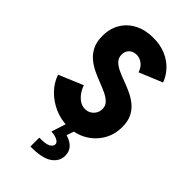

<svg xmlns="http://www.w3.org/2000/svg" viewBox="-291 -812 1145 1145"><g transform="rotate(45 281.0 -239.5)"><path d="M290 7.8Q231.9 7.8 179.2 -15.6Q126.5 -39.1 87.4 -79.1Q48.3 -119.1 31.7 -169.9L184.6 -233.9Q192.9 -209.5 208.3 -187.5Q223.6 -165.5 244.4 -151.9Q265.1 -138.2 289.6 -138.2Q310.1 -138.2 326.9 -147.9Q343.8 -157.7 353.8 -174.6Q363.8 -191.4 363.8 -211.9Q363.8 -238.8 346.9 -256.3Q330.1 -273.9 302.5 -287.4Q274.9 -300.8 241.9 -313.2Q209 -325.7 176 -341.3Q143.1 -356.9 115.7 -379.9Q88.4 -402.8 71.5 -436.8Q54.7 -470.7 54.7 -520Q54.7 -582.5 82.8 -629.2Q110.8 -675.8 161.1 -701.7Q211.4 -727.5 277.8 -727.5Q336.4 -727.5 382.3 -708.3Q428.2 -689 460 -655.5Q491.7 -622.1 507.3 -579.6L360.8 -519Q354.5 -539.1 342.5 -554Q330.6 -568.8 314 -577.1Q297.4 -585.4 278.3 -585.4Q251.5 -585.4 232.9 -568.6Q214.4 -551.8 214.4 -522.9Q214.4 -495.6 231.2 -477.8Q248 -460 275.4 -447Q302.7 -434.1 335.7 -422.1Q368.7 -410.2 401.6 -395Q434.6 -379.9 462.2 -357.7Q489.7 -335.4 506.6 -302.2Q523.4 -269 523.4 -220.2Q523.4 -154.8 492.2 -103.3Q460.9 -51.8 408.2 -22Q355.5 7.8 290 7.8ZM217.8 249.5V174.8Q269 176.3 291.5 164.8Q314 153.3 314 134.8Q314 120.6 295.4 110.4Q276.9 100.1 243.2 97.7L274.9 0H339.8L311.5 80.1L306.2 45.9Q350.1 53.7 377 77.9Q403.8 102.1 403.8 142.1Q403.8 190.4 359.4 220.7Q314.9 251 217.8 249.5Z"/></g></svg>

Font: Reddit Mono ExtraBold
Style: Regular
Weight: 800
Monospace: yes
Designer: Stephen Hutchings
Foundry: Reddit
Version: Version 1.014